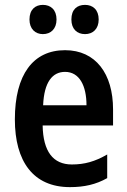

<svg xmlns="http://www.w3.org/2000/svg" viewBox="-20 -824 521 788"><path d="M101 -744C101 -705 125 -684 156 -684C188 -684 212 -705 212 -744C212 -784 188 -804 156 -804C125 -804 101 -785 101 -744ZM273 -744C273 -705 296 -684 329 -684C361 -684 385 -705 385 -744C385 -784 361 -804 329 -804C296 -804 273 -785 273 -744ZM247 -618C116 -618 41 -518 41 -334C41 -162 116 -56 267 -56C326 -56 374 -67 420 -93V-190C370 -161 327 -149 275 -149C198 -149 157 -202 155 -309H444V-375C444 -521 373 -618 247 -618ZM247 -529C306 -529 335 -472 335 -392H157C161 -487 195 -529 247 -529Z"/></svg>

Font: Noto Sans Malayalam UI Condensed SemiBold
Style: Regular
Weight: 600
Width: 3
Designer: Jelle Bosma - Monotype Design Team
Foundry: Monotype Imaging Inc.
Version: Version 2.104